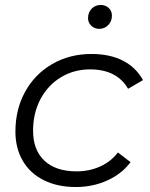

<svg xmlns="http://www.w3.org/2000/svg" viewBox="-20 -747 603 772"><path d="M42 -218Q42 -307 81 -378Q120 -449 190 -489.5Q260 -530 348 -530Q421 -530 473.5 -503.5Q526 -477 555 -425L495 -390Q450 -468 342 -468Q277 -468 224.5 -436Q172 -404 142.5 -348Q113 -292 113 -221Q113 -144 158.5 -101Q204 -58 288 -58Q339 -58 382.5 -77.5Q426 -97 454 -134L505 -95Q470 -48 411.5 -21.5Q353 5 285 5Q211 5 156 -22.5Q101 -50 71.5 -100.5Q42 -151 42 -218ZM334 -674Q334 -697 348.5 -712Q363 -727 385 -727Q404 -727 417 -715Q430 -703 430 -684Q430 -661 415 -646Q400 -631 379 -631Q360 -631 347 -643.5Q334 -656 334 -674Z"/></svg>

Font: Montserrat Alternates
Style: Italic
Weight: 400
Italic angle: -11.3°
Designer: Julieta Ulanovsky
Foundry: Julieta Ulanovsky
Version: Version 7.200